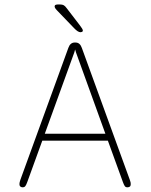

<svg xmlns="http://www.w3.org/2000/svg" viewBox="-20 -810 659 840"><path d="M78.5 9.5Q73.5 9.5 69.2 6.2Q65 3 65 -4.5Q65 -8 66 -12.5Q67 -17 69 -23L279 -600.5Q283 -612 290 -618Q297 -624 307 -624H309.5Q320.5 -624 327.2 -618Q334 -612 338 -600.5L548 -23Q550.5 -17 551.2 -12.5Q552 -8 552 -4.5Q552 3.5 547.8 6.5Q543.5 9.5 537.5 9.5Q529.5 9.5 525.8 4Q522 -1.5 517.5 -14L452 -194.5H165L99.5 -14Q95 -1.5 91 4Q87 9.5 78.5 9.5ZM176 -225H441L312.5 -580.5Q311.5 -584 310.5 -587.5Q309.5 -591 308.5 -593.5Q308 -591 307 -587.5Q306 -584 305 -580.5ZM332.5 -669Q326.5 -669 319.5 -673.5Q312.5 -678 304.5 -686.5L228 -766Q219 -775.5 219 -782Q219 -787 223.5 -788.8Q228 -790.5 234 -790.5H242Q253 -790.5 259 -787Q265 -783.5 271.5 -774.5L328 -701Q342.5 -682.5 342.5 -676.5Q342.5 -672 338.8 -670.5Q335 -669 332.5 -669Z"/></svg>

Font: Sono Monospace ExtraLight
Style: Regular
Weight: 250
Version: Version 2.112